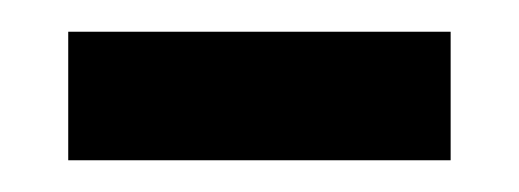

<svg xmlns="http://www.w3.org/2000/svg" viewBox="-20 -333 327 121"><path d="M23 -232V-313H264V-232Z"/></svg>

Font: Noto Serif Georgian SemiCondensed Medium
Style: Regular
Weight: 500
Width: 4
Designer: Monotype Design Team, Akaki Razmadze
Foundry: Google LLC
Version: Version 2.003; ttfautohint (v1.8.4.7-5d5b)